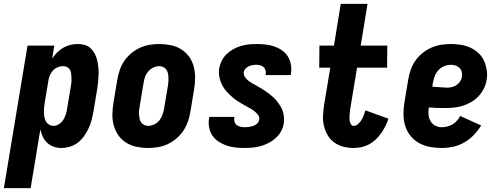

<svg xmlns="http://www.w3.org/2000/svg" viewBox="-56 -755 2576 990"><path d="M-36 215 86 -520H224L213 -453Q224 -470 238.5 -484.5Q253 -499 270.5 -509Q288 -519 307 -523.5Q326 -528 345 -528Q364 -528 381.5 -523Q399 -518 411.5 -506Q424 -494 432.5 -478Q441 -462 445 -444.5Q449 -427 451 -408.5Q453 -390 452.5 -371Q452 -352 450 -333Q448 -314 445 -295L425 -175Q421 -154 415.5 -133Q410 -112 400 -91.5Q390 -71 376.5 -52Q363 -33 344.5 -19Q326 -5 304 1.5Q282 8 261 8Q240 8 221 1.5Q202 -5 187.5 -18.5Q173 -32 165 -49.5Q157 -67 152 -87L102 215ZM220 -106Q235 -106 248.5 -115Q262 -124 270.5 -137.5Q279 -151 283.5 -165.5Q288 -180 290 -194L310 -314Q312 -325 312.5 -335.5Q313 -346 312.5 -356.5Q312 -367 310.5 -377.5Q309 -388 304 -396.5Q299 -405 289.5 -409.5Q280 -414 269 -414Q255 -414 241.5 -408.5Q228 -403 218 -392.5Q208 -382 202 -368.5Q196 -355 194 -342L174 -222Q172 -209 171 -197Q170 -185 170.5 -173Q171 -161 173.5 -149Q176 -137 181.5 -127.5Q187 -118 197.5 -112Q208 -106 220 -106Z M707 8Q677 8 648 2Q619 -4 595 -19Q571 -34 555 -56.5Q539 -79 531 -107Q523 -135 523.5 -164.5Q524 -194 529 -225L549 -345Q553 -369 561.5 -394Q570 -419 585 -441Q600 -463 621 -480.5Q642 -498 666.5 -509Q691 -520 716 -524Q741 -528 766 -528Q796 -528 825 -522Q854 -516 878 -501Q902 -486 918.5 -463.5Q935 -441 942.5 -413Q950 -385 950 -355.5Q950 -326 945 -295L925 -175Q921 -151 912 -126Q903 -101 888 -79Q873 -57 852 -39.5Q831 -22 807 -11Q783 0 757.5 4Q732 8 707 8ZM708 -106Q724 -106 739.5 -113.5Q755 -121 765.5 -134Q776 -147 781.5 -163Q787 -179 790 -194L810 -314Q812 -325 812.5 -336Q813 -347 812.5 -357.5Q812 -368 809.5 -378.5Q807 -389 801 -397Q795 -405 785.5 -409.5Q776 -414 765 -414Q749 -414 734 -406.5Q719 -399 708 -386Q697 -373 691.5 -357Q686 -341 684 -326L664 -206Q662 -195 661 -184Q660 -173 661 -162.5Q662 -152 664 -141.5Q666 -131 672.5 -123Q679 -115 688 -110.5Q697 -106 708 -106Z M1206 8Q1182 8 1158 5.5Q1134 3 1112.5 -4.5Q1091 -12 1071.5 -24.5Q1052 -37 1039.5 -55.5Q1027 -74 1022.5 -97.5Q1018 -121 1022 -145L1023 -152H1152V-150Q1150 -139 1153 -128Q1156 -117 1164.5 -110.5Q1173 -104 1184 -101.5Q1195 -99 1206 -99Q1217 -99 1228 -100.5Q1239 -102 1249.5 -105.5Q1260 -109 1269 -117Q1278 -125 1280 -136Q1283 -150 1275.5 -161Q1268 -172 1258 -180Q1248 -188 1237 -194.5Q1226 -201 1214.5 -207Q1203 -213 1192 -219.5Q1181 -226 1170 -233Q1159 -240 1149.5 -248Q1140 -256 1130.5 -264.5Q1121 -273 1112.5 -282.5Q1104 -292 1097.5 -302.5Q1091 -313 1085.5 -325Q1080 -337 1077 -349.5Q1074 -362 1073 -375.5Q1072 -389 1074 -403Q1078 -423 1087.5 -442Q1097 -461 1112.5 -476Q1128 -491 1147 -501.5Q1166 -512 1186 -518Q1206 -524 1226.5 -526Q1247 -528 1267 -528Q1291 -528 1314 -525.5Q1337 -523 1358.5 -515.5Q1380 -508 1398.5 -495Q1417 -482 1428.5 -463.5Q1440 -445 1444 -422Q1448 -399 1444 -375L1443 -368H1314V-371Q1316 -381 1313.5 -391Q1311 -401 1304 -408Q1297 -415 1287 -418Q1277 -421 1267 -421Q1257 -421 1247.5 -419.5Q1238 -418 1228.5 -414Q1219 -410 1211 -402Q1203 -394 1201 -385Q1199 -371 1206 -359.5Q1213 -348 1223 -340Q1233 -332 1244.5 -325.5Q1256 -319 1267 -313Q1278 -307 1288.5 -300.5Q1299 -294 1310 -287Q1321 -280 1331 -272Q1341 -264 1351 -255.5Q1361 -247 1368.5 -237.5Q1376 -228 1383.5 -217.5Q1391 -207 1396.5 -195.5Q1402 -184 1405 -171Q1408 -158 1408.5 -144.5Q1409 -131 1407 -118Q1404 -97 1393 -77.5Q1382 -58 1365.5 -43Q1349 -28 1329.5 -18Q1310 -8 1289 -2Q1268 4 1247 6Q1226 8 1206 8Z M1768 8Q1740 8 1714.5 1.5Q1689 -5 1668 -20Q1647 -35 1634 -57Q1621 -79 1614.5 -105Q1608 -131 1609.5 -158.5Q1611 -186 1615 -213L1647 -406H1590L1591 -520H1666L1701 -735H1839L1804 -520H1941L1940 -406H1785L1750 -194Q1749 -186 1748 -177.5Q1747 -169 1746.5 -160.5Q1746 -152 1746 -143.5Q1746 -135 1748 -127.5Q1750 -120 1754.5 -113Q1759 -106 1768 -106Q1780 -106 1790.5 -115.5Q1801 -125 1808 -136.5Q1815 -148 1819.5 -160.5Q1824 -173 1828 -186L1947 -143Q1941 -124 1931.5 -105Q1922 -86 1909.5 -68.5Q1897 -51 1881.5 -36Q1866 -21 1847.5 -11Q1829 -1 1808.5 3.5Q1788 8 1768 8Z M2222 8Q2191 8 2161 2.5Q2131 -3 2105.5 -17Q2080 -31 2061.5 -53.5Q2043 -76 2034 -104Q2025 -132 2024.5 -162.5Q2024 -193 2029 -225L2049 -345Q2053 -370 2061.5 -394.5Q2070 -419 2085 -441Q2100 -463 2121.5 -480.5Q2143 -498 2167.5 -509Q2192 -520 2217.5 -524Q2243 -528 2268 -528Q2294 -528 2320 -524Q2346 -520 2369 -509.5Q2392 -499 2410.5 -482Q2429 -465 2439 -443Q2449 -421 2453.5 -395Q2458 -369 2453 -343Q2450 -320 2439 -298.5Q2428 -277 2411.5 -259Q2395 -241 2373 -228.5Q2351 -216 2328.5 -209Q2306 -202 2283 -200Q2260 -198 2238 -198Q2217 -198 2196.5 -198.5Q2176 -199 2155 -201Q2152 -183 2153.5 -164.5Q2155 -146 2163.5 -131Q2172 -116 2187.5 -107.5Q2203 -99 2222 -99Q2236 -99 2250 -102.5Q2264 -106 2277 -113.5Q2290 -121 2300 -132.5Q2310 -144 2317 -157L2425 -108Q2409 -82 2387 -59Q2365 -36 2338 -20.5Q2311 -5 2281 1.5Q2251 8 2222 8ZM2250 -303Q2262 -303 2274.5 -306Q2287 -309 2298 -316.5Q2309 -324 2316.5 -335Q2324 -346 2326 -359Q2328 -372 2325 -384Q2322 -396 2313.5 -404.5Q2305 -413 2293 -417Q2281 -421 2268 -421Q2251 -421 2233.5 -413.5Q2216 -406 2203.5 -392Q2191 -378 2185 -361Q2179 -344 2176 -327L2173 -308Q2183 -307 2192 -306.5Q2201 -306 2211 -305.5Q2221 -305 2230.5 -304Q2240 -303 2250 -303Z"/></svg>

Font: Iosevka SS18 Heavy
Style: Italic
Weight: 900
Italic angle: -9°
Monospace: yes
Designer: Belleve Invis
Foundry: Belleve Invis
Version: Version 25.1.1; ttfautohint (v1.8.4)